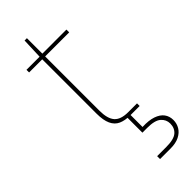

<svg xmlns="http://www.w3.org/2000/svg" viewBox="-283 -649 931 931"><g transform="rotate(-45 183.0 -183.5)"><path d="M234 0Q198 0 173.5 -11Q149 -22 136.5 -49Q124 -76 124 -122V-494H34V-512H124L128 -619H144V-513H309V-494H144V-122Q144 -67 165.5 -42.5Q187 -18 237 -18H298V0ZM186 252V232H249Q301 232 322 214Q343 196 343 165Q343 138 322 119.5Q301 101 249 101H216V-8H236V82Q280 80 309 90Q338 100 352 119Q366 138 366 164Q366 188 354 208Q342 228 318 240Q294 252 258 252Z"/></g></svg>

Font: DM Sans 12pt Thin
Style: Regular
Weight: 250
Version: Version 4.004;gftools[0.9.30]